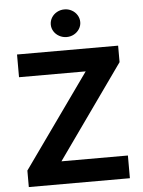

<svg xmlns="http://www.w3.org/2000/svg" viewBox="-61 -972 762 1020"><g transform="rotate(-5 320.5 -462.0)"><path d="M50.8 -87.9 405.3 -585.9H49.8V-707H588.9V-619.1L235.4 -121.1H589.8V0H50.8ZM242.2 -849.6Q242.2 -869.6 252.7 -886.7Q263.2 -903.8 281.5 -913.8Q299.8 -923.8 321.3 -923.8Q342.3 -923.8 360.4 -913.8Q378.4 -903.8 388.9 -886.7Q399.4 -869.6 399.4 -849.6Q399.4 -830.1 388.9 -813.2Q378.4 -796.4 360.4 -786.4Q342.3 -776.4 321.3 -776.4Q299.8 -776.4 281.5 -786.4Q263.2 -796.4 252.7 -813.2Q242.2 -830.1 242.2 -849.6Z"/></g></svg>

Font: Pretendard GOV
Style: Bold
Weight: 700
Designer: Base glyphs from Inter by Rasmus Andersson; Hangeul glyphs from Noto Sans CJK(Source Han Sans) by Jang Soo-young and Kan
Foundry: Kil Hyung-jin
Version: Version 1.309